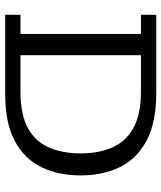

<svg xmlns="http://www.w3.org/2000/svg" viewBox="39 -662 623 741"><g transform="rotate(90 350.5 -291.5)"><path d="M37 0V-59H111V-524H37V-583H339Q453 -583 523 -545.5Q593 -508 625 -442.5Q657 -377 657 -291Q657 -205 625 -139.5Q593 -74 524 -37Q455 0 341 0ZM193 -59H332Q423 -59 475 -88Q527 -117 549.5 -169.5Q572 -222 572 -291Q572 -360 549.5 -412.5Q527 -465 474.5 -494.5Q422 -524 332 -524H193Z"/></g></svg>

Font: Rokkitt SemiBold
Style: Regular
Weight: 400
Version: Version 3.103